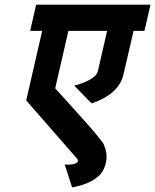

<svg xmlns="http://www.w3.org/2000/svg" viewBox="-20 -653 669 828"><path d="M300 -284Q332 -291 364.5 -308Q397 -325 402 -346L442 -520H275L218 -272Q235 -253 282 -201.5Q329 -150 364 -110Q399 -70 424 -37Q446 7 437 47Q428 88 403 108Q379 128 353 138Q326 148 307 152Q294 155 291 155L259 56Q264 57 275 57Q312 57 317 40L313 32L93 -220L162 -520H110L136 -633H629L603 -520H556L512 -330Q492 -247 375 -207Z"/></svg>

Font: Miedinger
Style: Bold-Italic
Weight: 700
Italic angle: -13°
Version: Version 001.000